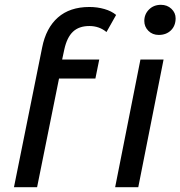

<svg xmlns="http://www.w3.org/2000/svg" viewBox="-20 -777 749 797"><path d="M247 -572 238 -530H392L376 -451H225L134 0H38L155 -580Q171 -661 220.5 -704.5Q270 -748 351 -748Q384 -748 413.5 -739.5Q443 -731 462 -715L422 -644Q392 -669 351 -669Q308 -669 283 -645.5Q258 -622 247 -572ZM563 -530H659L554 0H458ZM579 -690Q579 -718 598.5 -737.5Q618 -757 648 -757Q674 -757 691.5 -740.5Q709 -724 709 -701Q709 -670 689.5 -651Q670 -632 639 -632Q613 -632 596 -649Q579 -666 579 -690Z"/></svg>

Font: Montserrat Alternates Medium
Style: Italic
Weight: 500
Italic angle: -11.3°
Designer: Julieta Ulanovsky
Foundry: Julieta Ulanovsky
Version: Version 7.200